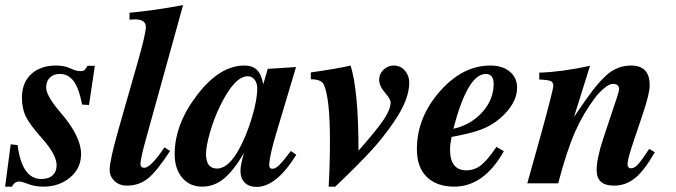

<svg xmlns="http://www.w3.org/2000/svg" viewBox="-39 -719 2650 753"><path d="M333 -461 310 -307 283 -309Q271 -372 250 -400.5Q229 -429 195 -429Q171 -429 156.5 -414.5Q142 -400 142 -376Q142 -343 199 -277Q279 -184 279 -115Q279 -59 236 -23Q193 13 131 13Q96 13 67 1Q46 -7 37 -7Q17 -7 8 13H-19L3 -153L30 -150Q47 -17 123 -17Q152 -17 167.5 -31.5Q183 -46 183 -71Q183 -112 127 -175Q77 -231 62 -262.5Q47 -294 47 -336Q47 -395 83.5 -428.5Q120 -462 181 -462Q214 -462 239 -450Q260 -440 276 -440Q287 -440 292 -444Q297 -448 304 -461Z M679 -699 534 -176Q512 -97 512 -76Q512 -61 527 -61Q552 -61 606 -141L628 -127Q576 -47 541 -19Q506 9 459 9Q429 9 410 -9Q391 -27 391 -54Q391 -88 425 -209L499 -468Q533 -586 533 -613Q533 -643 491 -643Q480 -643 469 -642V-669Q567 -678 679 -699Z M1102 -127 1123 -112Q1045 14 967 14Q938 14 921 -2.5Q904 -19 904 -50Q904 -71 918 -119Q876 -48 838 -17.5Q800 13 754 13Q705 13 675.5 -22Q646 -57 646 -114Q646 -231 733 -345Q822 -462 919 -462Q951 -462 968.5 -445Q986 -428 993 -390H994L1011 -449L1122 -456L1047 -205Q1017 -106 1017 -72Q1017 -57 1029 -57Q1041 -57 1056 -71.5Q1071 -86 1102 -127ZM970 -373Q970 -393 959.5 -406.5Q949 -420 933 -420Q881 -420 825 -305Q800 -254 784.5 -199.5Q769 -145 769 -115Q769 -58 812 -58Q857 -58 898 -133Q927 -185 948.5 -256.5Q970 -328 970 -373Z M1180 -408V-435Q1281 -449 1336 -462Q1367 -363 1367 -128Q1441 -212 1467 -251.5Q1493 -291 1493 -317Q1493 -330 1473 -353Q1448 -381 1448 -406Q1448 -429 1465 -445.5Q1482 -462 1505 -462Q1532 -462 1549 -442Q1566 -422 1566 -395Q1566 -328 1506 -241Q1465 -181 1418 -129.5Q1371 -78 1276 13H1250Q1255 -78 1255 -164Q1255 -339 1230 -389Q1220 -408 1180 -408Z M1908 -143 1937 -126Q1859 13 1742 13Q1675 13 1635.5 -24.5Q1596 -62 1596 -134Q1596 -258 1685.5 -360Q1775 -462 1884 -462Q1932 -462 1960.5 -438Q1989 -414 1989 -375Q1989 -312 1920 -253Q1888 -226 1846.5 -210.5Q1805 -195 1732 -182Q1726 -152 1726 -133Q1726 -51 1790 -51Q1822 -51 1847.5 -71Q1873 -91 1908 -143ZM1897 -390Q1897 -429 1866 -429Q1795 -429 1739 -214Q1807 -229 1852 -278.5Q1897 -328 1897 -390Z M2507 -135 2529 -122Q2488 -50 2451.5 -20.5Q2415 9 2369 9Q2301 9 2301 -51Q2301 -98 2327 -176L2382 -341Q2389 -364 2389 -369Q2389 -390 2364 -390Q2351 -390 2331 -373.5Q2311 -357 2295 -336Q2248 -274 2216 -201Q2184 -128 2150 0H2029L2086 -204Q2131 -368 2131 -383Q2131 -397 2119.5 -401.5Q2108 -406 2076 -407V-434Q2166 -437 2275 -461L2213 -263H2214Q2265 -338 2287 -366.5Q2309 -395 2336 -421Q2379 -462 2436 -462Q2509 -462 2509 -385Q2509 -351 2481 -269L2446 -165Q2422 -94 2422 -76Q2422 -59 2436 -59Q2449 -59 2463 -74Q2477 -89 2507 -135Z"/></svg>

Font: STIX
Style: Bold Italic
Weight: 700
Italic angle: -16.33°
Designer: MicroPress Inc., with final additions and corrections provided by Coen Hoffman, Elsevier (retired)
Version: Version 1.1.1